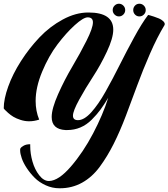

<svg xmlns="http://www.w3.org/2000/svg" viewBox="-20 -855 903 1029"><path d="M774 -775Q778 -774 784 -772.5Q790 -771 805 -766Q820 -761 832 -756Q844 -751 853.5 -742.5Q863 -734 863 -726Q863 -723 862 -721Q822 -655 783.5 -566.5Q745 -478 716 -399Q687 -320 655 -235.5Q623 -151 589 -83.5Q555 -16 514.5 39Q474 94 420 124Q366 154 301 154Q300 154 298 154Q260 154 225 138Q190 122 166 98Q142 74 123.5 46Q105 18 96.5 -7Q88 -32 88 -48Q88 -51 88 -54Q88 -57 90.5 -61.5Q93 -66 106.5 -74Q120 -82 142 -82Q142 -77 142 -72Q142 -32 154 10.5Q166 53 190 84Q214 115 242 115Q243 115 243 115Q294 114 360 37.5Q426 -39 479 -140Q532 -241 560 -331Q538 -294 518.5 -267.5Q499 -241 471.5 -213.5Q444 -186 411 -172Q378 -158 340 -158Q335 -158 331 -158Q257 -162 257 -228Q257 -273 291.5 -350.5Q326 -428 367.5 -498Q409 -568 443.5 -636.5Q478 -705 478 -735Q478 -762 450 -762Q427 -762 381 -720.5Q335 -679 288 -617Q241 -555 206 -471Q171 -387 171 -314Q171 -260 190 -214Q163 -205 136 -205Q113 -205 90 -212.5Q67 -220 52 -229Q37 -238 23.5 -250Q10 -262 6 -266.5Q2 -271 0 -274Q0 -324 24 -391Q48 -458 92 -527Q136 -596 191.5 -654.5Q247 -713 316.5 -750.5Q386 -788 453 -788Q453 -788 454 -788Q587 -788 587 -696Q587 -651 553 -578.5Q519 -506 478.5 -444Q438 -382 404.5 -321Q371 -260 371 -235Q371 -212 396 -211Q397 -211 398 -211Q431 -211 469 -253Q507 -295 545.5 -363.5Q584 -432 620.5 -505Q657 -578 699 -655Q741 -732 774 -775ZM703.5 -825Q713 -835 727 -835Q741 -835 751 -825Q761 -815 761 -801Q761 -787 751 -777Q741 -767 727 -767Q713 -767 703.5 -777Q694 -787 694 -801Q694 -815 703.5 -825ZM594 -825Q604 -835 617.5 -835Q631 -835 641 -825Q651 -815 651 -801Q651 -787 641 -777Q631 -767 617.5 -767Q604 -767 594 -777Q584 -787 584 -801Q584 -815 594 -825Z"/></svg>

Font: Vervelle
Style: Script
Weight: 400
Monospace: yes
Designer: Nur Solikh
Foundry: Astageni Type
Version: Version 1.0